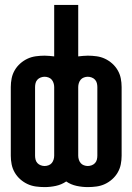

<svg xmlns="http://www.w3.org/2000/svg" viewBox="-20 -755 540 783"><path d="M162 8Q144 8 126 5.5Q108 3 92 -4.5Q76 -12 62.5 -24Q49 -36 40 -51.5Q31 -67 27.5 -84.5Q24 -102 24 -120V-400Q24 -418 27.5 -435.5Q31 -453 40 -468.5Q49 -484 62.5 -496Q76 -508 92 -515.5Q108 -523 126 -525.5Q144 -528 162 -528Q172 -528 181.5 -527Q191 -526 201 -525V-735H299V-525Q309 -526 318.5 -527Q328 -528 338 -528Q356 -528 374 -525.5Q392 -523 408 -515.5Q424 -508 437.5 -496Q451 -484 460 -468.5Q469 -453 472.5 -435.5Q476 -418 476 -400V-120Q476 -102 472.5 -84.5Q469 -67 460 -51.5Q451 -36 437.5 -24Q424 -12 408 -4.5Q392 3 374 5.5Q356 8 338 8Q315 8 292 3Q269 -2 250 -15Q231 -2 208 3Q185 8 162 8ZM162 -78Q170 -78 178 -81Q186 -84 191 -90Q196 -96 198.5 -104Q201 -112 201 -120V-400Q201 -408 198.5 -416Q196 -424 191 -430Q186 -436 178 -439Q170 -442 162 -442Q154 -442 146 -439Q138 -436 132.5 -430Q127 -424 125 -416Q123 -408 123 -400V-120Q123 -112 125 -104Q127 -96 132.5 -90Q138 -84 146 -81Q154 -78 162 -78ZM338 -78Q346 -78 354 -81Q362 -84 367.5 -90Q373 -96 375 -104Q377 -112 377 -120V-400Q377 -408 375 -416Q373 -424 367.5 -430Q362 -436 354 -439Q346 -442 338 -442Q330 -442 322 -439Q314 -436 309 -430Q304 -424 301.5 -416Q299 -408 299 -400V-120Q299 -112 301.5 -104Q304 -96 309 -90Q314 -84 322 -81Q330 -78 338 -78Z"/></svg>

Font: Iosevka SS04 Semibold
Style: Regular
Weight: 600
Monospace: yes
Designer: Belleve Invis
Foundry: Belleve Invis
Version: Version 19.0.0; ttfautohint (v1.8.4)